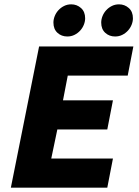

<svg xmlns="http://www.w3.org/2000/svg" viewBox="-20 -864 640 884"><path d="M30 0 160 -650H594L568 -516H292L270 -402H500L474 -268H244L216 -134H500L474 0ZM290 -696Q263 -696 244.5 -713Q226 -730 226 -760Q226 -775 232 -790Q238 -805 249 -817Q260 -829 275 -836.5Q290 -844 308 -844Q334 -844 353 -827Q372 -810 372 -780Q372 -765 366 -750Q360 -735 349 -723Q338 -711 323 -703.5Q308 -696 290 -696ZM510 -696Q483 -696 464.5 -713Q446 -730 446 -760Q446 -775 452 -790Q458 -805 469 -817Q480 -829 495 -836.5Q510 -844 528 -844Q554 -844 573 -827Q592 -810 592 -780Q592 -765 586 -750Q580 -735 569 -723Q558 -711 543 -703.5Q528 -696 510 -696Z"/></svg>

Font: Source Code Pro Black
Style: Italic
Weight: 900
Italic angle: -11°
Monospace: yes
Designer: Paul D. Hunt, Teo Tuominen
Foundry: Adobe Systems Incorporated
Version: Version 1.050;PS 1.000;hotconv 16.6.51;makeotf.lib2.5.65220